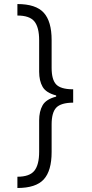

<svg xmlns="http://www.w3.org/2000/svg" viewBox="-20 -792 456 948"><path d="M65.9 136.2V80.6Q126 80.6 149.7 51Q173.3 21.5 173.3 -42.5V-197.3Q173.3 -242.2 190.4 -272.2Q207.5 -302.2 257.3 -314.9V-320.8Q207.5 -333.5 190.4 -363.3Q173.3 -393.1 173.3 -438V-593.3Q173.3 -657.2 149.7 -686.3Q126 -715.3 65.9 -715.3V-772Q157.2 -772 196 -729.2Q234.9 -686.5 234.9 -594.2V-457Q234.9 -398.9 257.3 -375.2Q279.8 -351.6 338.4 -351.1H341.3V-285.2Q280.8 -284.7 257.8 -260.5Q234.9 -236.3 234.9 -177.7V-41.5Q234.9 51.3 196 93.8Q157.2 136.2 65.9 136.2Z"/></svg>

Font: Inter Light
Style: Regular
Weight: 300
Designer: Rasmus Andersson
Foundry: rsms
Version: Version 4.000;git-a52131595